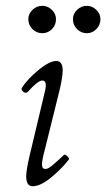

<svg xmlns="http://www.w3.org/2000/svg" viewBox="-20 -625 364 658"><path d="M125 -511.2Q105.5 -511.2 91.3 -525.1Q77.1 -539.1 77.1 -559.1Q77.1 -577.6 91.3 -591.3Q105.5 -605 125 -605Q143.6 -605 157.7 -591.3Q171.9 -577.6 171.9 -559.1Q171.9 -539.1 158 -525.1Q144 -511.2 125 -511.2ZM277.8 -511.2Q258.3 -511.2 244.1 -525.1Q230 -539.1 230 -559.1Q230 -577.6 244.1 -591.3Q258.3 -605 277.8 -605Q295.9 -605 310.1 -591.3Q324.2 -577.6 324.2 -559.1Q324.2 -539.1 310.1 -525.1Q295.9 -511.2 277.8 -511.2ZM91.8 13.2Q69.8 13.2 69.8 -21Q69.8 -41 81.1 -89.8L132.8 -307.1Q144 -349.1 125 -349.1Q109.9 -349.1 75.2 -310.1Q68.8 -303.7 59.8 -310.5Q50.8 -317.4 55.2 -324.2Q73.2 -353 111.3 -384.5Q149.4 -416 172.9 -416Q194.8 -416 194.8 -383.8Q194.8 -361.3 184.1 -315.9L133.8 -112.8Q128.4 -92.8 126 -79.8Q123.5 -66.9 124 -59.3Q124.5 -51.8 127.4 -48.8Q130.4 -45.9 136.2 -45.9Q144 -45.9 158 -57.1Q171.9 -68.4 199.2 -94.2Q203.1 -97.2 210.9 -89.4Q218.8 -81.5 215.8 -78.1Q190.9 -45.9 154.8 -16.4Q118.7 13.2 91.8 13.2Z"/></svg>

Font: Junicode SmCond Light
Style: Italic
Weight: 300
Width: 4
Italic angle: -11°
Designer: Peter S. Baker
Version: Version 2.206